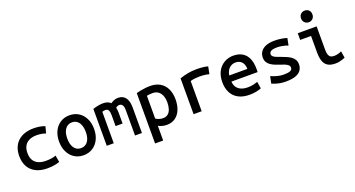

<svg xmlns="http://www.w3.org/2000/svg" viewBox="-53 -1529 4586 2477"><g transform="rotate(-20 2240.0 -290.5)"><path d="M344 12Q251 12 186 -21Q121 -54 87 -115Q53 -176 53 -261Q53 -325 73.5 -376.5Q94 -428 132.5 -463Q171 -498 225 -516.5Q279 -535 346 -535Q387 -535 425 -529.5Q463 -524 503 -509L479 -417Q448 -428 418.5 -433Q389 -438 353 -438Q295 -438 253 -418Q211 -398 188.5 -359Q166 -320 166 -261Q166 -202 188.5 -163.5Q211 -125 254 -105.5Q297 -86 359 -86Q393 -86 427.5 -90Q462 -94 496 -107L512 -14Q489 -6 463.5 0Q438 6 408 9Q378 12 344 12Z M840 13Q769 13 715 -21.5Q661 -56 630.5 -118Q600 -180 600 -262Q600 -344 631 -405.5Q662 -467 716 -501Q770 -535 840 -535Q911 -535 965 -501Q1019 -467 1050 -405.5Q1081 -344 1081 -262Q1081 -180 1050.5 -118Q1020 -56 965.5 -21.5Q911 13 840 13ZM839 -85Q879 -85 908 -106.5Q937 -128 952 -167.5Q967 -207 967 -261Q967 -315 952 -355Q937 -395 908.5 -416.5Q880 -438 840 -438Q801 -438 772 -416.5Q743 -395 728 -355Q713 -315 713 -261Q713 -207 728 -167.5Q743 -128 771 -106.5Q799 -85 839 -85Z M1160 0V-506Q1198 -519 1234.5 -525.5Q1271 -532 1301 -532Q1333 -532 1359 -523.5Q1385 -515 1404 -496Q1425 -511 1451 -521.5Q1477 -532 1504 -532Q1550 -532 1580.5 -511.5Q1611 -491 1627 -450Q1643 -409 1643 -348V0H1548V-351Q1548 -384 1540.5 -403.5Q1533 -423 1520 -431.5Q1507 -440 1492 -440Q1480 -440 1466.5 -435Q1453 -430 1442 -420Q1446 -404 1448 -385Q1450 -366 1450 -344V-200H1354V-350Q1354 -395 1342 -417.5Q1330 -440 1299 -440Q1291 -440 1279.5 -438Q1268 -436 1256 -432V0Z M1756 185V-506Q1779 -513 1809 -519Q1839 -525 1875 -529.5Q1911 -534 1949 -534Q2027 -534 2083 -501Q2139 -468 2169 -406.5Q2199 -345 2199 -261Q2199 -181 2174 -119.5Q2149 -58 2100.5 -23Q2052 12 1982 12Q1947 12 1918 3.5Q1889 -5 1867 -17V185ZM1964 -86Q2007 -86 2033.5 -107.5Q2060 -129 2073 -168.5Q2086 -208 2086 -259Q2086 -342 2049.5 -389.5Q2013 -437 1949 -437Q1920 -437 1899.5 -434.5Q1879 -432 1867 -429V-117Q1882 -105 1909.5 -95.5Q1937 -86 1964 -86Z M2352 0V-492Q2407 -511 2465 -522Q2523 -533 2589 -533Q2610 -533 2635.5 -531.5Q2661 -530 2688 -526.5Q2715 -523 2740 -515L2720 -415Q2700 -421 2677.5 -424.5Q2655 -428 2633 -429.5Q2611 -431 2592 -431Q2559 -431 2527 -427.5Q2495 -424 2463 -415V0Z M3119 12Q3029 12 2967 -21Q2905 -54 2873 -115.5Q2841 -177 2841 -259Q2841 -329 2861.5 -380.5Q2882 -432 2917.5 -466.5Q2953 -501 2997 -518Q3041 -535 3087 -535Q3160 -535 3211 -505.5Q3262 -476 3288.5 -416.5Q3315 -357 3315 -269Q3315 -260 3314.5 -248.5Q3314 -237 3314 -228H2954Q2958 -160 3003.5 -123Q3049 -86 3127 -86Q3172 -86 3208.5 -94.5Q3245 -103 3266 -111L3281 -17Q3256 -6 3213.5 3Q3171 12 3119 12ZM2955 -312H3204Q3204 -349 3191 -378Q3178 -407 3152 -424.5Q3126 -442 3088 -442Q3048 -442 3019.5 -423Q2991 -404 2975 -374.5Q2959 -345 2955 -312Z M3616 12Q3577 12 3543.5 6.5Q3510 1 3481.5 -8Q3453 -17 3428 -27L3448 -124Q3486 -107 3530.5 -94.5Q3575 -82 3622 -82Q3680 -82 3709.5 -94Q3739 -106 3739 -135Q3739 -158 3722 -172.5Q3705 -187 3676.5 -198.5Q3648 -210 3616 -220Q3585 -230 3554 -242.5Q3523 -255 3497.5 -272.5Q3472 -290 3456 -316.5Q3440 -343 3440 -381Q3440 -424 3463 -459Q3486 -494 3534 -514.5Q3582 -535 3657 -535Q3703 -535 3748 -528Q3793 -521 3825 -510L3806 -413Q3794 -419 3770.5 -425.5Q3747 -432 3717.5 -437Q3688 -442 3658 -442Q3600 -442 3575 -427.5Q3550 -413 3550 -386Q3550 -368 3565 -354.5Q3580 -341 3605.5 -331Q3631 -321 3662 -310Q3694 -298 3727 -284.5Q3760 -271 3788 -252.5Q3816 -234 3833 -206.5Q3850 -179 3850 -140Q3850 -94 3826 -59.5Q3802 -25 3751 -6.5Q3700 12 3616 12Z M4298 12Q4230 12 4191 -13.5Q4152 -39 4136.5 -87.5Q4121 -136 4121 -208V-430H3972V-522H4231V-200Q4231 -157 4240 -132Q4249 -107 4267 -96.5Q4285 -86 4313 -86Q4339 -86 4366 -92.5Q4393 -99 4417 -111L4432 -19Q4415 -11 4393.5 -4Q4372 3 4347.5 7.5Q4323 12 4298 12ZM4155 -606Q4124 -606 4100.5 -628Q4077 -650 4077 -686Q4077 -724 4100.5 -745Q4124 -766 4155 -766Q4188 -766 4210.5 -745Q4233 -724 4233 -686Q4233 -650 4210.5 -628Q4188 -606 4155 -606Z"/></g></svg>

Font: Ubuntu Sans Mono Medium
Style: Regular
Weight: 500
Monospace: yes
Designer: Dalton Maag Ltd
Foundry: Dalton Maag Ltd
Version: Version 1.006